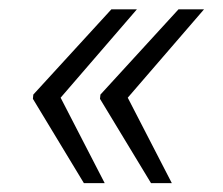

<svg xmlns="http://www.w3.org/2000/svg" viewBox="-20 -472 487 419"><path d="M163.1 -72.3 51.8 -256.3 52.7 -265.6 223.1 -451.7H278.8L112.3 -258.8L208.5 -72.3ZM309.6 -72.3 198.2 -256.3 199.2 -265.6 369.6 -451.7H425.3L258.8 -258.8L355 -72.3Z"/></svg>

Font: Mardoto Light
Style: Italic
Weight: 300
Italic angle: -12°
Designer: Christian Robertson, Vahan Hovhannisyan
Foundry: Google
Version: Version 1.000